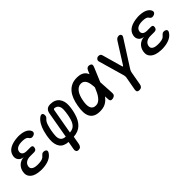

<svg xmlns="http://www.w3.org/2000/svg" viewBox="146 -1539 2708 2708"><g transform="rotate(-45 1500.0 -185.0)"><path d="M511 -476Q517 -463 515 -450.5Q513 -438 504.5 -429.5Q496 -421 482 -415.5Q468 -410 450 -410Q443 -410 437.5 -412.5Q432 -415 427 -418.5Q422 -422 417 -427.5Q412 -433 407 -441Q399 -454 380 -461Q361 -468 333 -470Q321 -471 309 -471Q297 -471 285 -470Q241 -467 212.5 -449.5Q184 -432 178 -399Q172 -366 194 -346.5Q216 -327 260 -327H337Q359 -327 367.5 -316.5Q376 -306 372 -284Q368 -262 355.5 -251.5Q343 -241 321 -241H241Q193 -241 161.5 -219.5Q130 -198 123 -160Q117 -124 141.5 -104.5Q166 -85 213 -82Q227 -81 241.5 -81Q256 -81 270 -82Q303 -84 327.5 -93.5Q352 -103 366 -122L379 -135Q385 -141 390.5 -145Q396 -149 402.5 -151Q409 -153 417 -153Q435 -153 447.5 -147.5Q460 -142 465.5 -133.5Q471 -125 469.5 -113Q468 -101 458 -87Q430 -44 377.5 -20.5Q325 3 255 7Q241 8 226.5 8Q212 8 198 7Q150 4 113.5 -7.5Q77 -19 52.5 -40.5Q28 -62 18.5 -91.5Q9 -121 16 -159Q27 -218 67.5 -255Q108 -292 170 -297Q119 -300 93 -333.5Q67 -367 75 -414Q81 -448 99.5 -473.5Q118 -499 147.5 -516.5Q177 -534 216 -544Q255 -554 301 -557Q313 -558 324.5 -558Q336 -558 349 -557Q412 -553 453.5 -532.5Q495 -512 511 -476Z M788 180Q762 180 752 164Q742 148 746 124L768 0Q676 -6 637.5 -61.5Q599 -117 605 -207Q607 -242 614.5 -283Q622 -324 632 -359Q647 -412 672 -456Q697 -500 732 -528Q748 -541 762 -544Q776 -547 785.5 -540.5Q795 -534 798.5 -519Q802 -504 798 -483Q796 -475 790.5 -467Q785 -459 772 -448Q757 -435 746 -412.5Q735 -390 728 -363Q717 -326 709 -283Q701 -240 699 -203Q694 -149 715.5 -116.5Q737 -84 793 -81L862 -476Q870 -519 894.5 -539.5Q919 -560 962 -560Q1007 -560 1041 -545.5Q1075 -531 1096.5 -504Q1118 -477 1128 -440.5Q1138 -404 1135 -359Q1133 -324 1125.5 -283Q1118 -242 1107 -207Q1081 -116 1024.5 -61Q968 -6 872 0L850 124Q844 152 829 166Q814 180 788 180ZM943 -459 876 -81Q933 -84 965 -116Q997 -148 1013 -203Q1024 -240 1031.5 -283Q1039 -326 1041 -363Q1045 -411 1026.5 -442Q1008 -473 967 -478Q957 -480 951 -475Q945 -470 943 -459Z M1693 -53Q1694 -27 1682 -12.5Q1670 2 1644 8Q1617 13 1603.5 4Q1590 -5 1589 -31L1586 -91Q1576 -77 1565 -66Q1534 -30 1491.5 -10Q1449 10 1388 10Q1327 10 1289 -10Q1251 -30 1232 -66.5Q1213 -103 1211 -154.5Q1209 -206 1221 -270Q1232 -334 1252.5 -387Q1273 -440 1305.5 -478.5Q1338 -517 1383 -538.5Q1428 -560 1489 -560Q1549 -560 1585.5 -542Q1622 -524 1641 -491Q1648 -479 1653 -467L1675 -519Q1686 -545 1702.5 -554Q1719 -563 1743 -558Q1767 -552 1774 -537.5Q1781 -523 1771 -497L1680 -280ZM1575 -281V-283Q1573 -323 1567.5 -355.5Q1562 -388 1550 -411Q1538 -434 1519 -447Q1500 -460 1471 -460Q1443 -460 1419 -445.5Q1395 -431 1376.5 -406Q1358 -381 1345 -346Q1332 -311 1325 -270Q1317 -229 1317 -196Q1317 -163 1326 -139.5Q1335 -116 1354.5 -103Q1374 -90 1406 -90Q1435 -90 1458.5 -104.5Q1482 -119 1502.5 -144.5Q1523 -170 1540.5 -204.5Q1558 -239 1574 -279Z M1993 190Q1967 190 1956.5 177.5Q1946 165 1950 138L1987 -64Q1989 -77 1988.5 -89.5Q1988 -102 1984 -114L1873 -502Q1870 -514 1873 -524.5Q1876 -535 1883.5 -543Q1891 -551 1901 -555.5Q1911 -560 1921 -560Q1942 -560 1954 -552Q1966 -544 1972 -521L2056 -223Q2059 -211 2063.5 -211Q2068 -211 2076 -223L2264 -521Q2279 -544 2293.5 -552Q2308 -560 2329 -560Q2339 -560 2347.5 -555.5Q2356 -551 2361 -543Q2366 -535 2365.5 -524.5Q2365 -514 2358 -502L2110 -114Q2102 -102 2097 -89.5Q2092 -77 2090 -64L2054 138Q2049 165 2034 177.5Q2019 190 1993 190Z M2911 -476Q2917 -463 2915 -450.5Q2913 -438 2904.5 -429.5Q2896 -421 2882 -415.5Q2868 -410 2850 -410Q2843 -410 2837.5 -412.5Q2832 -415 2827 -418.5Q2822 -422 2817 -427.5Q2812 -433 2807 -441Q2799 -454 2780 -461Q2761 -468 2733 -470Q2721 -471 2709 -471Q2697 -471 2685 -470Q2641 -467 2612.5 -449.5Q2584 -432 2578 -399Q2572 -366 2594 -346.5Q2616 -327 2660 -327H2737Q2759 -327 2767.5 -316.5Q2776 -306 2772 -284Q2768 -262 2755.5 -251.5Q2743 -241 2721 -241H2641Q2593 -241 2561.5 -219.5Q2530 -198 2523 -160Q2517 -124 2541.5 -104.5Q2566 -85 2613 -82Q2627 -81 2641.5 -81Q2656 -81 2670 -82Q2703 -84 2727.5 -93.5Q2752 -103 2766 -122L2779 -135Q2785 -141 2790.5 -145Q2796 -149 2802.5 -151Q2809 -153 2817 -153Q2835 -153 2847.5 -147.5Q2860 -142 2865.5 -133.5Q2871 -125 2869.5 -113Q2868 -101 2858 -87Q2830 -44 2777.5 -20.5Q2725 3 2655 7Q2641 8 2626.5 8Q2612 8 2598 7Q2550 4 2513.5 -7.5Q2477 -19 2452.5 -40.5Q2428 -62 2418.5 -91.5Q2409 -121 2416 -159Q2427 -218 2467.5 -255Q2508 -292 2570 -297Q2519 -300 2493 -333.5Q2467 -367 2475 -414Q2481 -448 2499.5 -473.5Q2518 -499 2547.5 -516.5Q2577 -534 2616 -544Q2655 -554 2701 -557Q2713 -558 2724.5 -558Q2736 -558 2749 -557Q2812 -553 2853.5 -532.5Q2895 -512 2911 -476Z"/></g></svg>

Font: Maple Mono Medium
Style: Italic
Weight: 500
Italic angle: -10°
Monospace: yes
Designer: subframe7536
Version: Version 7.000